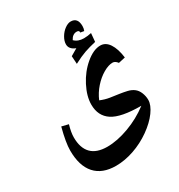

<svg xmlns="http://www.w3.org/2000/svg" viewBox="-224 -796 1196 1284"><g transform="rotate(-30 374.0 -154.0)"><path d="M702.1 64.9Q702.1 104.5 666.5 153.6Q630.9 202.6 568.8 246.6Q506.8 290.5 435.1 315.2Q363.3 339.8 295.9 339.8Q190.4 339.8 135.3 278.1Q80.1 216.3 80.1 98.1Q80.1 37.1 108.9 -71.8L161.1 -59.1Q145 -4.9 145 34.2Q145 115.7 186 158Q227.1 200.2 309.1 200.2Q385.7 200.2 476.1 167Q566.4 133.8 642.1 76.2Q486.3 76.2 421.1 33.4Q356 -9.3 356 -97.2Q356 -161.6 394.3 -235.8Q432.6 -310.1 492.4 -360.1Q552.2 -410.2 605 -410.2Q645.5 -410.2 672.1 -370.1Q698.7 -330.1 708 -258.8L655.8 -247.1Q638.7 -270 619.1 -270Q587.4 -270 546.9 -246.6Q506.3 -223.1 471.2 -183.6Q436 -144 416 -96.2Q452.1 -81.1 487.3 -75.7Q522.5 -70.3 555.2 -65.9Q585.4 -61.5 612.5 -55.2Q639.6 -48.8 659.7 -33.9Q679.7 -19 690.9 8.5Q702.1 36.1 702.1 64.9ZM532.7 -552.2 533.2 -555.7Q533.2 -569.3 514.6 -569.3Q482.4 -569.3 463.9 -533.2Q490.7 -506.3 536.1 -506.3Q561 -506.3 593.8 -513.2L587.9 -448.2Q537.1 -436.5 500 -423.6Q462.9 -410.6 408.7 -382.3L404.8 -443.4L458 -474.6Q410.6 -492.7 410.6 -531.2Q410.6 -556.6 427 -584.7Q443.4 -612.8 468 -630.6Q492.7 -648.4 513.7 -648.4Q567.9 -648.4 567.9 -582.5Q567.9 -563.5 561 -547.4Z"/></g></svg>

Font: Droid Arabic Naskh
Style: Bold
Weight: 700
Designer: Pascal Zoghbi
Foundry: Ascender Corporation
Version: Version 1.00